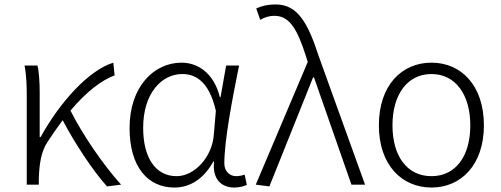

<svg xmlns="http://www.w3.org/2000/svg" viewBox="-20 -828 2246 861"><path d="M460 8 523 0C439 -93 349 -227 296 -332C365 -414 434 -468 494 -490L488 -547C378 -513 249 -371 162 -213H158V-412C158 -457 155 -508 148 -534H90C99 -490 100 -438 100 -395V0H154V-26C156 -91 164 -149 194 -193C216 -227 239 -259 261 -289C314 -188 395 -64 460 8Z M762 13C834 13 894 -27 937 -104H940C931 -26 972 13 1030 13C1056 13 1074 7 1087 1L1077 -45C1066 -41 1052 -38 1039 -38C1010 -38 986 -60 986 -95C986 -200 1022 -385 1052 -534H994L969 -392H966C938 -505 863 -547 794 -547C671 -547 561 -440 561 -254C561 -78 644 13 762 13ZM772 -38C677 -38 622 -121 622 -255C622 -411 706 -496 797 -496C849 -496 916 -472 948 -331L939 -226C932 -123 852 -38 772 -38Z M1188 8 1384 -481H1388L1556 0H1617L1410 -574C1361 -725 1315 -808 1217 -808C1178 -808 1150 -800 1129 -790L1147 -739C1164 -749 1184 -757 1211 -757C1280 -757 1314 -694 1352 -576L1360 -550L1127 0Z M1915 13C2047 13 2150 -88 2150 -266C2150 -446 2047 -547 1915 -547C1782 -547 1679 -446 1679 -266C1679 -88 1782 13 1915 13ZM1915 -38C1806 -38 1740 -127 1740 -266C1740 -403 1806 -496 1915 -496C2023 -496 2089 -403 2089 -266C2089 -127 2023 -38 1915 -38Z"/></svg>

Font: Noto Sans SC Light
Style: Regular
Weight: 300
Designer: Ryoko NISHIZUKA 西塚涼子 (kana, bopomofo & ideographs); Paul D. Hunt (Latin, Greek & Cyrillic); Sandoll Communications 산돌커뮤니
Foundry: Adobe
Version: Version 2.004;hotconv 1.0.118;makeotfexe 2.5.65603